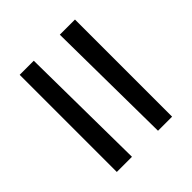

<svg xmlns="http://www.w3.org/2000/svg" viewBox="-38 -566 636 636"><g transform="rotate(45 280.0 -248.5)"><path d="M52 -378H507V-312L52 -307ZM507 -119H52V-185L507 -190Z"/></g></svg>

Font: Andada SC
Style: Regular
Weight: 400
Designer: Carolina Giovagnoli
Foundry: Carolina Giovagnoli
Version: Version 1.003